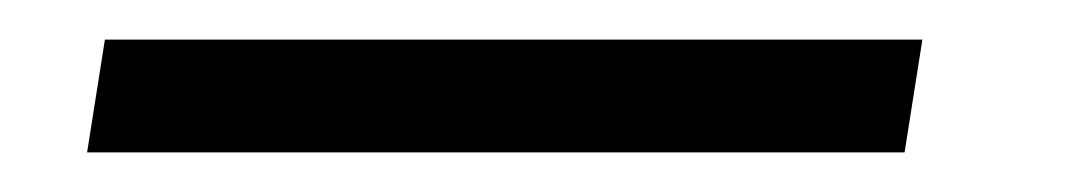

<svg xmlns="http://www.w3.org/2000/svg" viewBox="-20 -77 540 97"><path d="M24 0H437L446 -57H33Z"/></svg>

Font: Arthouse Owned
Style: Italic
Weight: 400
Italic angle: -10°
Designer: Jeremy Tribby
Foundry: Tribby Type
Version: Version 1.000;PS 001.000;hotconv 1.0.88;makeotf.lib2.5.64775